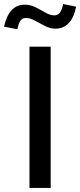

<svg xmlns="http://www.w3.org/2000/svg" viewBox="-75 -931 397 951"><path d="M71 0V-700H176V0ZM11 -786 -55 -799Q-31 -908 48 -908Q75 -908 101 -895Q127 -882 150 -868.5Q173 -855 194 -855Q211 -855 221 -867.5Q231 -880 238 -911L302 -898Q291 -843 265 -816Q239 -789 200 -789Q174 -789 147.5 -802.5Q121 -816 97.5 -829Q74 -842 54 -842Q36 -842 26.5 -829Q17 -816 11 -786Z"/></svg>

Font: Red Hat Display SemiBold
Style: Regular
Weight: 600
Designer: Pentagram, MCKL
Foundry: Pentagram, MCKL
Version: Version 1.023